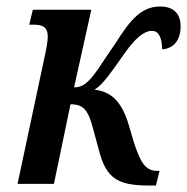

<svg xmlns="http://www.w3.org/2000/svg" viewBox="-20 -566 576 591"><path d="M437 5H460L471 -40H464C426 -40 412 -69 393 -125L374 -189C353 -254 322 -284 271 -290C297 -306 319 -339 365 -404C396 -447 422 -471 448 -471C472 -471 479 -442 479 -414C517 -417 536 -445 536 -485C536 -520 518 -546 473 -546C415 -546 381 -505 335 -432C317 -406 300 -381 285 -358C251 -308 233 -297 208 -297L261 -536H81L70 -490H83C110 -490 127 -484 127 -453C127 -437 122 -413 116 -385L34 0H146L197 -245C239 -245 252 -225 267 -168L286 -98C308 -18 342 5 437 5Z"/></svg>

Font: Noto Serif Condensed Semi
Style: Italic
Weight: 600
Width: 3
Italic angle: -12°
Designer: Monotype Design Team
Foundry: Monotype Imaging Inc.
Version: Version 1.901